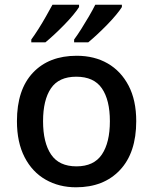

<svg xmlns="http://www.w3.org/2000/svg" viewBox="-20 -786 650 816"><path d="M559 -271Q559 -137 490 -63.5Q421 10 303 10Q231 10 174 -22.5Q117 -55 84.5 -118Q52 -181 52 -271Q52 -405 120 -477Q188 -549 306 -549Q381 -549 437.5 -516.5Q494 -484 526.5 -422Q559 -360 559 -271ZM163 -271Q163 -180 197 -129.5Q231 -79 305 -79Q379 -79 413 -129.5Q447 -180 447 -271Q447 -361 413 -410.5Q379 -460 304 -460Q230 -460 196.5 -410.5Q163 -361 163 -271ZM498 -756Q490 -743 473.5 -723Q457 -703 435.5 -681Q414 -659 393 -639.5Q372 -620 355 -606H295V-618Q309 -637 325.5 -663Q342 -689 358 -716.5Q374 -744 385 -766H498ZM316 -756Q308 -743 291.5 -723Q275 -703 253.5 -681Q232 -659 211 -639.5Q190 -620 173 -606H113V-618Q127 -637 143.5 -663Q160 -689 175.5 -716.5Q191 -744 203 -766H316Z"/></svg>

Font: Noto Sans Nag Mundari Medium
Style: Regular
Weight: 500
Version: Version 1.000